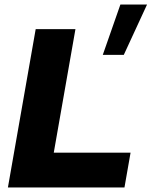

<svg xmlns="http://www.w3.org/2000/svg" viewBox="-20 -830 671 850"><path d="M314 -701H138L15 0H531L558 -154H218ZM631 -810H513L435 -587H528Z"/></svg>

Font: Geom ExtraBold
Style: Bold Italic
Weight: 800
Italic angle: -10°
Version: Version 1.102